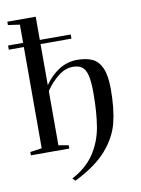

<svg xmlns="http://www.w3.org/2000/svg" viewBox="-105 -870 830 1132"><g transform="rotate(-10 310.5 -303.5)"><path d="M552 -304Q552 -186 531 -102.5Q510 -19 445 55.5Q380 130 253 193L237 177Q326 130 372 59.5Q418 -11 432.5 -96.5Q447 -182 447 -302Q447 -368 437.5 -405Q428 -442 408 -456.5Q388 -471 354 -471Q308 -471 265.5 -437.5Q223 -404 190 -355V-30L250 -20V0H20V-20L90 -30V-636H0V-661H90V-770L20 -780V-800H190V-661H375V-636H190V-390Q227 -444 277 -475.5Q327 -507 385 -507Q440 -507 476 -490.5Q512 -474 532 -429.5Q552 -385 552 -304Z"/></g></svg>

Font: Prata
Style: Regular
Weight: 400
Designer: Ivan Petrov
Foundry: Cyreal
Version: Version 2.000